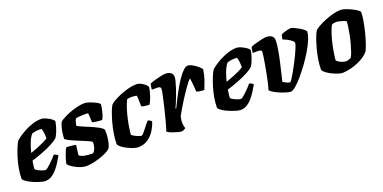

<svg xmlns="http://www.w3.org/2000/svg" viewBox="-16 -1052 3195 1603"><g transform="rotate(-20 1582.0 -250.0)"><path d="M192 0Q180 0 155 -7Q130 -14 100.5 -26Q71 -38 46.5 -53Q22 -68 13 -84Q13 -128 21.5 -175.5Q30 -223 43.5 -266.5Q57 -310 71 -343.5Q85 -377 96 -394Q106 -405 131 -422.5Q156 -440 190 -458Q224 -476 262.5 -488Q301 -500 338 -500Q354 -500 378.5 -489Q403 -478 422.5 -464Q442 -450 443 -441Q440 -421 432.5 -395Q425 -369 415 -346Q405 -323 396 -310Q378 -291 336.5 -269.5Q295 -248 245 -229Q195 -210 151 -197Q145 -164 144 -152.5Q143 -141 142 -124Q148 -117 164.5 -108Q181 -99 199 -92.5Q217 -86 227 -86Q234 -86 247.5 -96.5Q261 -107 277.5 -123Q294 -139 309.5 -155Q325 -171 334 -183Q343 -183 355 -175.5Q367 -168 369 -163Q355 -138 337 -109.5Q319 -81 297.5 -56Q276 -31 250 -15.5Q224 0 192 0ZM163 -261Q196 -272 225.5 -284Q255 -296 280.5 -308Q306 -320 324 -332Q324 -335 324 -338Q324 -341 324 -345Q324 -364 321 -384.5Q318 -405 313 -420Q307 -421 301.5 -421Q296 -421 290 -421Q273 -421 256 -418Q239 -415 225 -410Q202 -380 187.5 -341Q173 -302 163 -261Z M560 0Q539 0 513.5 -8Q488 -16 465 -28.5Q442 -41 426 -53.5Q410 -66 407 -75Q413 -103 422 -130.5Q431 -158 440 -178.5Q449 -199 455 -206Q463 -206 481.5 -204.5Q500 -203 517 -200.5Q534 -198 538 -195Q535 -182 533 -156.5Q531 -131 527 -108Q544 -93 573.5 -87.5Q603 -82 627 -82Q632 -82 637.5 -82Q643 -82 648 -82Q655 -88 661.5 -99Q668 -110 672 -123Q676 -136 677.5 -149Q679 -162 677 -172Q674 -177 653.5 -186.5Q633 -196 603.5 -208Q574 -220 544 -232.5Q514 -245 491 -257Q468 -269 461 -278Q461 -290 464 -316.5Q467 -343 474 -372.5Q481 -402 493 -421Q502 -429 525.5 -442Q549 -455 582 -468Q615 -481 652 -490.5Q689 -500 724 -500Q734 -500 754.5 -494Q775 -488 796.5 -478.5Q818 -469 833.5 -459.5Q849 -450 849 -444Q849 -435 844 -409Q839 -383 831 -356.5Q823 -330 813 -317Q803 -317 784 -318.5Q765 -320 748 -323Q731 -326 728 -328Q727 -344 726.5 -354Q726 -364 725.5 -376Q725 -388 723 -410Q715 -411 705 -411.5Q695 -412 687 -412Q667 -412 645 -410Q623 -408 612 -404Q605 -391 601.5 -379.5Q598 -368 594 -345Q607 -336 638.5 -323Q670 -310 706 -294.5Q742 -279 771 -263Q800 -247 808 -232Q810 -204 807 -173.5Q804 -143 797.5 -116Q791 -89 780 -73Q764 -58 736.5 -45Q709 -32 677 -22Q645 -12 614 -6Q583 0 560 0Z M1016 0Q1005 0 982.5 -7Q960 -14 934.5 -26Q909 -38 888 -53Q867 -68 858 -84Q858 -128 866 -177.5Q874 -227 887 -273.5Q900 -320 913.5 -355.5Q927 -391 938 -408Q947 -419 973.5 -434.5Q1000 -450 1036 -465Q1072 -480 1110.5 -490Q1149 -500 1182 -500Q1203 -500 1224 -489Q1245 -478 1260 -464Q1275 -450 1276 -441Q1271 -402 1256.5 -362Q1242 -322 1229 -302Q1205 -302 1185.5 -305.5Q1166 -309 1159 -313Q1159 -321 1158.5 -340Q1158 -359 1157.5 -379.5Q1157 -400 1154 -409Q1143 -411 1131.5 -412.5Q1120 -414 1111 -414Q1101 -414 1089.5 -413Q1078 -412 1069 -409Q1052 -375 1039 -333.5Q1026 -292 1017 -250.5Q1008 -209 1003 -174Q998 -139 996 -119Q1002 -113 1017.5 -104Q1033 -95 1050.5 -88Q1068 -81 1079 -81Q1084 -81 1095.5 -93.5Q1107 -106 1121 -124Q1135 -142 1148 -158.5Q1161 -175 1169 -183Q1180 -181 1189.5 -174.5Q1199 -168 1202 -163Q1192 -130 1169.5 -92Q1147 -54 1109.5 -27Q1072 0 1016 0Z M1407 0Q1396 0 1376.5 -5Q1357 -10 1336.5 -17Q1316 -24 1301 -31.5Q1286 -39 1284 -44Q1296 -80 1310 -132Q1324 -184 1337 -239Q1350 -294 1359 -337Q1362 -352 1364 -362Q1366 -372 1367 -380Q1368 -388 1368 -393Q1368 -404 1360.5 -408.5Q1353 -413 1337 -413H1290Q1290 -426 1293 -441Q1296 -456 1298 -464Q1312 -471 1341 -479.5Q1370 -488 1398.5 -494Q1427 -500 1441 -500Q1469 -500 1487.5 -487Q1506 -474 1506 -448Q1506 -435 1499 -408.5Q1492 -382 1481.5 -350Q1471 -318 1459 -287Q1447 -256 1437 -232Q1427 -208 1422 -199L1427 -195Q1443 -230 1464 -270.5Q1485 -311 1508 -351.5Q1531 -392 1554.5 -425.5Q1578 -459 1600 -479.5Q1622 -500 1639 -500Q1653 -500 1671 -491Q1689 -482 1706.5 -469.5Q1724 -457 1736.5 -444.5Q1749 -432 1751 -426Q1743 -374 1728 -332Q1713 -290 1701 -261Q1672 -261 1656 -264.5Q1640 -268 1633 -272Q1632 -299 1629.5 -323Q1627 -347 1625 -365.5Q1623 -384 1621 -391Q1616 -391 1601 -372Q1586 -353 1564.5 -322.5Q1543 -292 1520 -256Q1497 -220 1476 -185Q1455 -150 1441 -123Q1437 -110 1435 -96.5Q1433 -83 1433 -69Q1433 -57 1435.5 -43.5Q1438 -30 1442 -15Q1435 -10 1425 -5.5Q1415 -1 1407 0Z M1928 0Q1916 0 1891 -7Q1866 -14 1836.5 -26Q1807 -38 1782.5 -53Q1758 -68 1749 -84Q1749 -128 1757.5 -175.5Q1766 -223 1779.5 -266.5Q1793 -310 1807 -343.5Q1821 -377 1832 -394Q1842 -405 1867 -422.5Q1892 -440 1926 -458Q1960 -476 1998.5 -488Q2037 -500 2074 -500Q2090 -500 2114.5 -489Q2139 -478 2158.5 -464Q2178 -450 2179 -441Q2176 -421 2168.5 -395Q2161 -369 2151 -346Q2141 -323 2132 -310Q2114 -291 2072.5 -269.5Q2031 -248 1981 -229Q1931 -210 1887 -197Q1881 -164 1880 -152.5Q1879 -141 1878 -124Q1884 -117 1900.5 -108Q1917 -99 1935 -92.5Q1953 -86 1963 -86Q1970 -86 1983.5 -96.5Q1997 -107 2013.5 -123Q2030 -139 2045.5 -155Q2061 -171 2070 -183Q2079 -183 2091 -175.5Q2103 -168 2105 -163Q2091 -138 2073 -109.5Q2055 -81 2033.5 -56Q2012 -31 1986 -15.5Q1960 0 1928 0ZM1899 -261Q1932 -272 1961.5 -284Q1991 -296 2016.5 -308Q2042 -320 2060 -332Q2060 -335 2060 -338Q2060 -341 2060 -345Q2060 -364 2057 -384.5Q2054 -405 2049 -420Q2043 -421 2037.5 -421Q2032 -421 2026 -421Q2009 -421 1992 -418Q1975 -415 1961 -410Q1938 -380 1923.5 -341Q1909 -302 1899 -261Z M2376 0Q2363 0 2339 -7Q2315 -14 2287.5 -25Q2260 -36 2237 -49.5Q2214 -63 2203 -76Q2210 -95 2218.5 -130.5Q2227 -166 2235 -208Q2243 -250 2250 -290Q2257 -330 2261 -358Q2265 -386 2265 -393Q2265 -405 2256.5 -409Q2248 -413 2234 -413H2187Q2187 -427 2190 -441.5Q2193 -456 2195 -464Q2209 -471 2237.5 -479.5Q2266 -488 2294.5 -494Q2323 -500 2337 -500Q2366 -500 2384.5 -487Q2403 -474 2403 -447Q2403 -415 2395 -367.5Q2387 -320 2375.5 -268.5Q2364 -217 2353 -172.5Q2342 -128 2336 -102Q2348 -94 2359.5 -88Q2371 -82 2381 -79Q2391 -76 2397 -76Q2400 -76 2412.5 -94Q2425 -112 2442 -142Q2459 -172 2477.5 -206.5Q2496 -241 2512 -275Q2528 -309 2538 -335Q2548 -361 2548 -373Q2548 -378 2541 -385.5Q2534 -393 2521.5 -402Q2509 -411 2493 -419Q2477 -427 2458 -434Q2458 -442 2461.5 -456.5Q2465 -471 2467 -474Q2475 -480 2492.5 -486Q2510 -492 2528 -496Q2546 -500 2553 -500Q2563 -500 2582.5 -491Q2602 -482 2623.5 -469.5Q2645 -457 2660 -444.5Q2675 -432 2675 -426Q2675 -398 2657.5 -356Q2640 -314 2611.5 -266Q2583 -218 2548.5 -171Q2514 -124 2480.5 -85Q2447 -46 2419 -23Q2391 0 2376 0Z M2832 0Q2821 0 2798.5 -7Q2776 -14 2750.5 -26Q2725 -38 2704 -53Q2683 -68 2674 -84Q2674 -128 2682 -177.5Q2690 -227 2703 -273.5Q2716 -320 2729.5 -355.5Q2743 -391 2754 -408Q2764 -419 2791 -434.5Q2818 -450 2854 -465Q2890 -480 2928 -490Q2966 -500 2998 -500Q3013 -500 3037.5 -492Q3062 -484 3088 -471.5Q3114 -459 3132.5 -446.5Q3151 -434 3154 -425Q3154 -394 3146.5 -349Q3139 -304 3127 -256Q3115 -208 3101 -166.5Q3087 -125 3075 -102Q3047 -69 3004 -46.5Q2961 -24 2915.5 -12Q2870 0 2832 0ZM2899 -81Q2902 -81 2909.5 -83Q2917 -85 2925.5 -88Q2934 -91 2940 -94Q2950 -108 2960 -136.5Q2970 -165 2980 -201Q2990 -237 2997.5 -274Q3005 -311 3009.5 -342.5Q3014 -374 3014 -393Q3003 -400 2986.5 -405.5Q2970 -411 2954 -414.5Q2938 -418 2928 -418Q2918 -418 2908 -416Q2898 -414 2888 -409Q2871 -375 2858 -333.5Q2845 -292 2836 -250.5Q2827 -209 2822 -174.5Q2817 -140 2815 -119Q2822 -109 2837 -100Q2852 -91 2869.5 -86Q2887 -81 2899 -81Z"/></g></svg>

Font: Texturina Medium 12pt Black
Style: Italic
Weight: 900
Italic angle: -11°
Version: Version 1.002